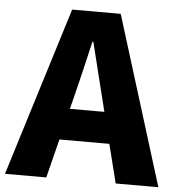

<svg xmlns="http://www.w3.org/2000/svg" viewBox="-61 -794 782 843"><g transform="rotate(5 330.0 -372.0)"><path d="M403 -309 328 -611H324Q285 -443 267 -372L251 -309ZM437 -171H217L174 0H-8L223 -744H437L668 0H480Z"/></g></svg>

Font: KaiGen Gothic KR Heavy
Style: Heavy
Weight: 900
Designer: Ryoko NISHIZUKA  (kana & ideographs); Paul D. Hunt (Latin, Greek & Cyrillic); Wenlong ZHANG  (bopomofo); Sandoll Communi
Foundry: Adobe Systems Incorporated
Version: Version 1.002 March 28, 2018